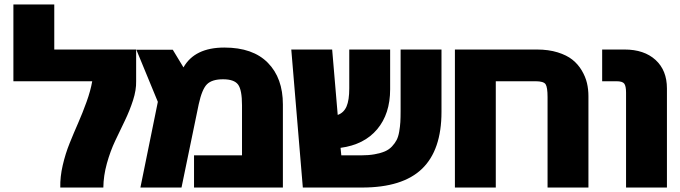

<svg xmlns="http://www.w3.org/2000/svg" viewBox="-20 -838 3047 860"><path d="M40 -817.9H223.1V-616.2H589.8V-474.1Q590.8 -435.1 575.9 -388.9Q561 -342.8 539.6 -298.3Q518.1 -253.9 496.1 -207.5Q474.1 -161.1 458.7 -105.7Q443.4 -50.3 442.9 2H250Q249 -46.4 261 -97.9Q272.9 -149.4 291.7 -196Q310.5 -242.7 330.1 -287.1Q349.6 -331.5 367.7 -381.6Q385.7 -431.6 393.1 -474.1H40Z M793 2H608.9L687 -381.8L590.8 -615.2H753.9L801.8 -536.1Q852.1 -625 984.9 -625Q1112.8 -625 1179.9 -556.6Q1247.1 -488.3 1247.1 -370.1V2H849.1V-142.1H1064V-366.2Q1064 -435.5 1046.4 -459.2Q1028.8 -482.9 979 -482.9Q929.7 -482.9 907.2 -460.7Q884.8 -438.5 870.1 -371.1Z M1957.5 -616.2V-336.9Q1957.5 -166 1870.4 -82Q1783.2 2 1601.6 2H1336.4L1284.7 -616.2H1467.8L1492.7 -323.2Q1520 -333 1532.2 -361.1Q1544.4 -389.2 1544.4 -441.9V-616.2H1727.5V-438Q1727.5 -328.1 1669.4 -259Q1611.3 -189.9 1505.4 -175.8L1508.8 -142.1H1595.7Q1630.9 -142.1 1658 -147Q1685.1 -151.9 1703.9 -159.9Q1722.7 -168 1735.8 -182.1Q1749 -196.3 1756.6 -210.9Q1764.2 -225.6 1768.1 -248.3Q1772 -271 1773.2 -291Q1774.4 -311 1774.4 -340.8V-616.2Z M2017.6 -616.2H2384.8Q2437 -616.2 2477.8 -603.5Q2518.6 -590.8 2543.9 -570.6Q2569.3 -550.3 2585.9 -522.2Q2602.5 -494.1 2609.1 -466.1Q2615.7 -438 2615.7 -407.2V2H2432.6V-402.8Q2432.6 -447.3 2423.8 -460.7Q2415 -474.1 2378.4 -474.1H2200.7V2H2017.6Z M2967.3 -441.9V2H2784.2V-422.9Q2784.2 -452.6 2776.1 -463.4Q2768.1 -474.1 2741.2 -474.1H2677.2V-616.2H2777.3Q2865.2 -616.2 2916.3 -569.6Q2967.3 -522.9 2967.3 -441.9Z"/></svg>

Font: LT Superior Black
Style: Regular
Weight: 900
Designer: Daniel Lyons
Foundry: LyonsType
Version: Version 2.005